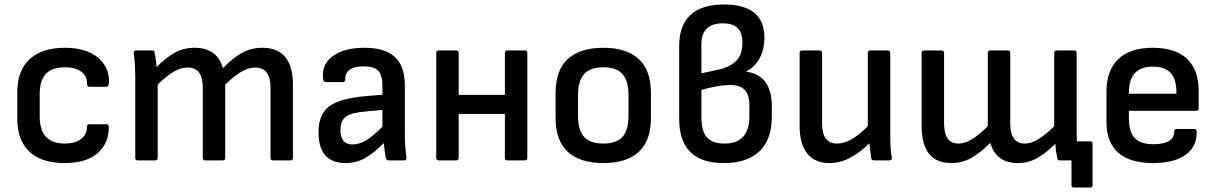

<svg xmlns="http://www.w3.org/2000/svg" viewBox="-20 -715 5420 856"><path d="M268 12Q165 12 111 -39Q57 -90 57 -185V-304Q57 -400 112 -451Q167 -502 269 -502Q363 -502 415 -459.5Q467 -417 466 -350Q465 -328 455 -328H378Q368 -328 368 -344Q368 -377 341.5 -396Q315 -415 270 -415Q213 -415 185 -386Q157 -357 157 -295V-195Q157 -75 269 -75Q315 -75 341 -95Q367 -115 367 -145Q367 -161 377 -161H454Q464 -161 465 -151Q466 -76 415 -32Q364 12 268 12Z M594 0Q583 0 583 -11V-366Q583 -394 581.5 -423.5Q580 -453 576 -477Q574 -490 588 -490H658Q668 -490 669 -482Q672 -468 674.5 -451Q677 -434 678 -416Q721 -459 760 -480.5Q799 -502 848 -502Q948 -502 974 -411Q1018 -457 1059 -479.5Q1100 -502 1149 -502Q1286 -502 1286 -337V-11Q1286 0 1275 0H1197Q1186 0 1186 -11V-325Q1186 -414 1118 -414Q1088 -414 1056.5 -395.5Q1025 -377 984 -338V-11Q984 0 974 0H895Q884 0 884 -11V-325Q884 -414 817 -414Q786 -414 754.5 -395.5Q723 -377 683 -338V-11Q683 0 672 0Z M1521 12Q1400 12 1400 -126Q1400 -204 1446.5 -240Q1493 -276 1607 -286L1685 -293V-333Q1685 -380 1666.5 -399.5Q1648 -419 1602 -419Q1518 -419 1519 -360Q1519 -349 1509 -349H1432Q1421 -349 1420 -367Q1414 -429 1464.5 -465.5Q1515 -502 1605 -502Q1697 -502 1741 -460.5Q1785 -419 1785 -334V-123Q1785 -88 1787 -61Q1789 -34 1792 -12Q1793 0 1781 0H1712Q1703 0 1699 -14Q1698 -21 1695.5 -39.5Q1693 -58 1691 -77Q1646 -31 1606.5 -9.5Q1567 12 1521 12ZM1498 -135Q1498 -71 1551 -71Q1580 -71 1610 -88Q1640 -105 1685 -150V-225L1610 -218Q1547 -213 1522.5 -195Q1498 -177 1498 -135Z M1936 0Q1925 0 1925 -11V-479Q1925 -490 1936 -490H2014Q2025 -490 2025 -479V-292H2231V-479Q2231 -490 2241 -490H2320Q2331 -490 2331 -479V-11Q2331 0 2320 0H2241Q2231 0 2231 -11V-207H2025V-11Q2025 0 2014 0Z M2670 12Q2566 12 2511.5 -38Q2457 -88 2457 -189V-301Q2457 -402 2511.5 -452Q2566 -502 2670 -502Q2773 -502 2827.5 -452Q2882 -402 2882 -301V-189Q2882 -88 2828 -38Q2774 12 2670 12ZM2670 -75Q2729 -75 2755.5 -105Q2782 -135 2782 -198V-292Q2782 -354 2755.5 -384.5Q2729 -415 2670 -415Q2611 -415 2584 -384.5Q2557 -354 2557 -292V-198Q2557 -135 2584 -105Q2611 -75 2670 -75Z M3207 12Q3008 12 3008 -185V-511Q3008 -600 3057.5 -647.5Q3107 -695 3208 -695Q3388 -695 3388 -547Q3388 -493 3365.5 -453.5Q3343 -414 3307 -397V-396Q3368 -386 3394.5 -346.5Q3421 -307 3421 -242V-194Q3421 -93 3366 -40.5Q3311 12 3207 12ZM3107 -388 3180 -404Q3230 -414 3260 -441.5Q3290 -469 3290 -524Q3290 -569 3268.5 -590Q3247 -611 3203 -611Q3107 -611 3107 -517ZM3210 -75Q3321 -75 3321 -196V-246Q3321 -293 3300 -314.5Q3279 -336 3234 -336Q3182 -336 3107 -314V-193Q3107 -131 3131.5 -103Q3156 -75 3210 -75Z M3678 12Q3613 12 3579 -30.5Q3545 -73 3545 -154V-479Q3545 -490 3556 -490H3634Q3645 -490 3645 -479V-165Q3645 -75 3711 -75Q3743 -75 3775 -93Q3807 -111 3849 -152V-479Q3849 -490 3860 -490H3938Q3949 -490 3949 -479V-123Q3949 -95 3950 -66.5Q3951 -38 3956 -11Q3957 0 3944 0H3877Q3866 0 3864 -10Q3862 -26 3860 -42.5Q3858 -59 3856 -76Q3813 -34 3769 -11Q3725 12 3678 12Z M4222 12Q4089 12 4089 -153V-479Q4089 -490 4100 -490H4178Q4189 -490 4189 -479V-165Q4189 -75 4253 -75Q4282 -75 4313 -94Q4344 -113 4384 -152V-479Q4384 -490 4395 -490H4474Q4484 -490 4484 -479V-165Q4484 -75 4549 -75Q4577 -75 4608.5 -94Q4640 -113 4680 -152V-479Q4680 -490 4691 -490H4769Q4780 -490 4780 -479V-123Q4780 -104 4781 -85H4840Q4851 -85 4851 -74V110Q4851 121 4840 121H4768Q4757 121 4757 110V0H4704Q4695 0 4694 -8Q4691 -22 4688.5 -39Q4686 -56 4685 -74Q4642 -31 4603 -9.5Q4564 12 4518 12Q4421 12 4395 -78Q4350 -33 4309.5 -10.5Q4269 12 4222 12Z M5120 12Q5018 12 4965.5 -34Q4913 -80 4913 -171V-304Q4913 -401 4965.5 -451.5Q5018 -502 5119 -502Q5220 -502 5272 -453Q5324 -404 5324 -310V-232Q5324 -221 5314 -221H5013V-189Q5013 -128 5038.5 -100Q5064 -72 5123 -72Q5167 -72 5191 -86Q5215 -100 5215 -129Q5215 -140 5227 -140H5304Q5314 -140 5315 -130Q5318 -63 5266.5 -25.5Q5215 12 5120 12ZM5013 -297H5225V-302Q5225 -362 5199 -390Q5173 -418 5120 -418Q5013 -418 5013 -302Z"/></svg>

Font: Sofia Sans SemiBold
Style: Regular
Weight: 600
Designer: Botio Nikoltchev, Ani Petrova
Foundry: lettersoup
Version: Version 4.101; ttfautohint (v1.8.4.7-5d5b)